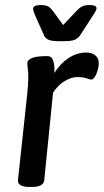

<svg xmlns="http://www.w3.org/2000/svg" viewBox="-20 -738 411 760"><path d="M51 -24 88 -368Q92 -405 92 -432Q92 -453 90 -467.5Q88 -482 88 -487Q89 -502 108 -509Q127 -516 168 -516Q185 -516 191 -496.5Q197 -477 195 -449Q218 -486 251 -508Q284 -530 322 -530Q343 -530 357 -519Q371 -508 371 -489Q371 -468 361.5 -445.5Q352 -423 341 -423Q337 -423 322.5 -428Q308 -433 287 -433Q263 -433 236.5 -417.5Q210 -402 190 -371L155 -24Q152 2 106 2H95Q73 2 61.5 -5Q50 -12 51 -24ZM153 -601 119 -677Q118 -681 114.5 -689.5Q111 -698 111 -703Q111 -718 141 -718Q162 -718 171.5 -712Q181 -706 190 -694L230 -639L282 -694Q293 -706 304 -712Q315 -718 335 -718Q362 -718 362 -705Q362 -701 358.5 -694Q355 -687 348 -677L299 -601Q290 -587 277 -581Q264 -575 233 -575H213Q184 -575 171 -581Q158 -587 153 -601Z"/></svg>

Font: Asap-MediumItalic
Style: Italic
Weight: 500
Italic angle: -6°
Designer: Pablo Cosgaya
Foundry: Omnibus-Type
Version: Version 2.000; ttfautohint (v1.8)